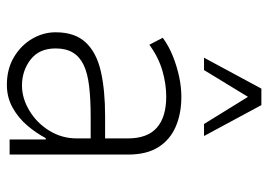

<svg xmlns="http://www.w3.org/2000/svg" viewBox="-131 -642 781 559"><g transform="rotate(90 259.5 -362.5)"><path d="M227 8Q181 8 146.5 -12.5Q112 -33 93 -65.5Q74 -98 74 -134Q74 -190 103.5 -221.5Q133 -253 187.5 -265.5Q242 -278 318 -278H393V-236H320Q269 -236 231 -231.5Q193 -227 169 -215.5Q145 -204 133 -184Q121 -164 121 -134Q121 -86 153.5 -61Q186 -36 229 -36Q266 -36 302 -57.5Q338 -79 360.5 -115.5Q383 -152 383 -196V-344Q383 -401 352 -428.5Q321 -456 261 -456Q225 -456 186.5 -445Q148 -434 110 -407L90 -446Q115 -464 144 -475.5Q173 -487 203 -493.5Q233 -500 262 -500Q311 -500 349 -483.5Q387 -467 408.5 -433Q430 -399 430 -345V0H386V-105H382Q368 -78 345.5 -51.5Q323 -25 293 -8.5Q263 8 227 8ZM148 -566 238 -733H286L376 -566H341L262 -694L184 -566Z"/></g></svg>

Font: Nunito Sans 7pt Condensed ExtraLight
Style: Regular
Weight: 250
Width: 3
Designer: Vernon Adams
Foundry: Vernon Adams
Version: Version 3.101;gftools[0.9.27]